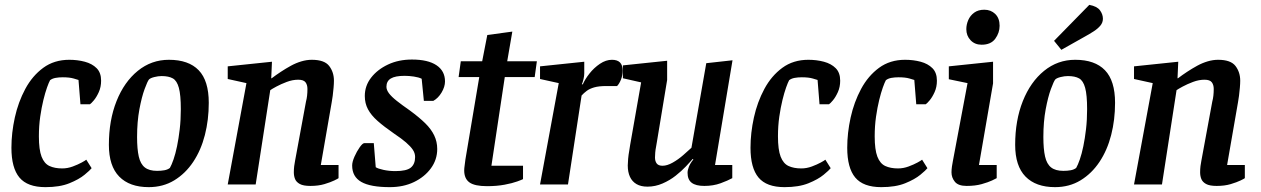

<svg xmlns="http://www.w3.org/2000/svg" viewBox="-20 -759 5188 790"><path d="M167 11Q93 11 60 -28.5Q27 -68 27 -151Q27 -212 41 -275.5Q55 -339 84 -393Q113 -447 158 -480Q203 -513 265 -513Q299 -513 329 -505Q359 -497 377.5 -478.5Q396 -460 396 -427Q396 -401 386.5 -380Q377 -359 366 -346Q355 -333 350 -330H311L303 -430Q300 -431 283 -436Q266 -441 238 -441Q222 -441 208.5 -438.5Q195 -436 186 -429Q181 -420 173.5 -399Q166 -378 158.5 -347.5Q151 -317 145.5 -279Q140 -241 140 -198Q140 -143 151 -114.5Q162 -86 183.5 -76Q205 -66 236 -66Q258 -66 279.5 -74Q301 -82 316.5 -90.5Q332 -99 335 -102L357 -67Q351 -59 328 -40Q305 -21 265.5 -5Q226 11 167 11Z M592 11Q513 11 470.5 -32.5Q428 -76 428 -163Q428 -264 459.5 -343Q491 -422 547 -467.5Q603 -513 675 -513Q756 -513 797.5 -470Q839 -427 839 -336Q839 -266 823 -203.5Q807 -141 775 -93Q743 -45 697 -17Q651 11 592 11ZM626 -56Q643 -56 656.5 -58.5Q670 -61 679 -68Q686 -80 694 -103Q702 -126 708.5 -157.5Q715 -189 719.5 -227.5Q724 -266 724 -310Q724 -368 716 -397.5Q708 -427 691 -436.5Q674 -446 645 -446Q631 -446 615 -442Q599 -438 593 -432Q587 -425 575 -392.5Q563 -360 553.5 -309Q544 -258 544 -195Q544 -146 551 -115Q558 -84 576 -70Q594 -56 626 -56Z M1257 6Q1228 6 1213.5 -2Q1199 -10 1194 -22.5Q1189 -35 1189 -50Q1189 -63 1190.5 -75.5Q1192 -88 1194 -97L1239 -341Q1242 -352 1243.5 -365Q1245 -378 1245 -393Q1245 -410 1237 -420.5Q1229 -431 1207 -431Q1184 -431 1160 -422Q1136 -413 1117.5 -403Q1099 -393 1092 -388L1032 0H917L994 -417L917 -434V-486L1099 -505L1096 -437H1098Q1115 -450 1135.5 -463.5Q1156 -477 1177 -488.5Q1198 -500 1220 -506.5Q1242 -513 1263 -513Q1315 -513 1334.5 -487.5Q1354 -462 1354 -427Q1354 -415 1352.5 -398Q1351 -381 1349 -365Q1347 -349 1345 -339L1300 -80H1373V-26Q1371 -24 1355.5 -16.5Q1340 -9 1315 -1.5Q1290 6 1257 6Z M1584 11Q1504 11 1466.5 -10.5Q1429 -32 1429 -78Q1429 -93 1438.5 -114.5Q1448 -136 1460 -153Q1472 -170 1479 -170H1518L1526 -71Q1535 -65 1558 -60Q1581 -55 1607 -55Q1653 -55 1670.5 -69.5Q1688 -84 1688 -113Q1688 -129 1678.5 -143Q1669 -157 1650.5 -173Q1632 -189 1602 -209Q1560 -238 1533.5 -261.5Q1507 -285 1494 -309.5Q1481 -334 1481 -364Q1481 -406 1507 -439.5Q1533 -473 1576.5 -493.5Q1620 -514 1675 -514Q1741 -514 1776 -490.5Q1811 -467 1811 -424Q1811 -402 1797 -378.5Q1783 -355 1763 -344H1724L1715 -435Q1703 -441 1683 -444Q1663 -447 1645 -447Q1606 -447 1588 -436Q1570 -425 1570 -402Q1570 -389 1580.5 -375Q1591 -361 1612.5 -344Q1634 -327 1667 -304Q1705 -276 1729.5 -252Q1754 -228 1766.5 -202Q1779 -176 1779 -146Q1779 -102 1753 -66.5Q1727 -31 1683.5 -10Q1640 11 1584 11Z M1984 7Q1933 7 1911.5 -8.5Q1890 -24 1890 -58Q1890 -66 1892 -79.5Q1894 -93 1895 -103L1952 -442H1867L1876 -507H1964L1985 -615L2088 -629L2067 -507H2189L2180 -442H2057L2002 -77H2132V-22Q2129 -20 2108.5 -12.5Q2088 -5 2056 1Q2024 7 1984 7Z M2202 0 2279 -417 2202 -434V-486L2384 -505V-457Q2384 -447 2381 -434Q2378 -421 2374 -412H2378Q2387 -433 2405.5 -456.5Q2424 -480 2448.5 -496.5Q2473 -513 2498 -513Q2520 -513 2531 -502Q2542 -491 2542 -468Q2542 -449 2535 -431.5Q2528 -414 2519 -405H2475Q2444 -405 2425 -399.5Q2406 -394 2394 -385Q2382 -376 2373 -366L2317 0Z M2644 9Q2617 9 2599 -1.5Q2581 -12 2572 -31.5Q2563 -51 2563 -78Q2563 -89 2564.5 -105.5Q2566 -122 2569 -138.5Q2572 -155 2573 -164L2618 -420L2543 -437V-490L2725 -509V-430L2683 -176Q2682 -168 2679.5 -155.5Q2677 -143 2676 -131Q2675 -119 2675 -111Q2675 -96 2682 -86.5Q2689 -77 2706 -77Q2725 -77 2748 -90Q2771 -103 2791.5 -121Q2812 -139 2825 -151L2886 -499L2994 -511L2922 -80H2993V-26Q2975 -16 2945 -5Q2915 6 2878 6Q2843 6 2826 -7Q2809 -20 2809 -48Q2809 -59 2814.5 -73Q2820 -87 2833 -103L2830 -105Q2820 -93 2802 -74Q2784 -55 2760 -36Q2736 -17 2706 -4Q2676 9 2644 9Z M3208 11Q3134 11 3101 -28.5Q3068 -68 3068 -151Q3068 -212 3082 -275.5Q3096 -339 3125 -393Q3154 -447 3199 -480Q3244 -513 3306 -513Q3340 -513 3370 -505Q3400 -497 3418.5 -478.5Q3437 -460 3437 -427Q3437 -401 3427.5 -380Q3418 -359 3407 -346Q3396 -333 3391 -330H3352L3344 -430Q3341 -431 3324 -436Q3307 -441 3279 -441Q3263 -441 3249.5 -438.5Q3236 -436 3227 -429Q3222 -420 3214.5 -399Q3207 -378 3199.5 -347.5Q3192 -317 3186.5 -279Q3181 -241 3181 -198Q3181 -143 3192 -114.5Q3203 -86 3224.5 -76Q3246 -66 3277 -66Q3299 -66 3320.5 -74Q3342 -82 3357.5 -90.5Q3373 -99 3376 -102L3398 -67Q3392 -59 3369 -40Q3346 -21 3306.5 -5Q3267 11 3208 11Z M3606 11Q3532 11 3499 -28.5Q3466 -68 3466 -151Q3466 -212 3480 -275.5Q3494 -339 3523 -393Q3552 -447 3597 -480Q3642 -513 3704 -513Q3738 -513 3768 -505Q3798 -497 3816.5 -478.5Q3835 -460 3835 -427Q3835 -401 3825.5 -380Q3816 -359 3805 -346Q3794 -333 3789 -330H3750L3742 -430Q3739 -431 3722 -436Q3705 -441 3677 -441Q3661 -441 3647.5 -438.5Q3634 -436 3625 -429Q3620 -420 3612.5 -399Q3605 -378 3597.5 -347.5Q3590 -317 3584.5 -279Q3579 -241 3579 -198Q3579 -143 3590 -114.5Q3601 -86 3622.5 -76Q3644 -66 3675 -66Q3697 -66 3718.5 -74Q3740 -82 3755.5 -90.5Q3771 -99 3774 -102L3796 -67Q3790 -59 3767 -40Q3744 -21 3704.5 -5Q3665 11 3606 11Z M3957 6Q3923 6 3909 -11Q3895 -28 3895 -50Q3895 -61 3897 -75Q3899 -89 3901 -98L3961 -417L3884 -433V-486L4066 -505V-416L4008 -80H4081V-26Q4078 -24 4062 -16.5Q4046 -9 4019.5 -1.5Q3993 6 3957 6ZM4019 -575Q3991 -575 3973.5 -593.5Q3956 -612 3956 -639Q3956 -658 3964 -676.5Q3972 -695 3988.5 -707Q4005 -719 4030 -719Q4057 -719 4075 -701.5Q4093 -684 4093 -653Q4093 -624 4075 -599.5Q4057 -575 4019 -575Z M4321 11Q4242 11 4199.5 -32.5Q4157 -76 4157 -163Q4157 -264 4188.5 -343Q4220 -422 4276 -467.5Q4332 -513 4404 -513Q4485 -513 4526.5 -470Q4568 -427 4568 -336Q4568 -266 4552 -203.5Q4536 -141 4504 -93Q4472 -45 4426 -17Q4380 11 4321 11ZM4355 -56Q4372 -56 4385.5 -58.5Q4399 -61 4408 -68Q4415 -80 4423 -103Q4431 -126 4437.5 -157.5Q4444 -189 4448.5 -227.5Q4453 -266 4453 -310Q4453 -368 4445 -397.5Q4437 -427 4420 -436.5Q4403 -446 4374 -446Q4360 -446 4344 -442Q4328 -438 4322 -432Q4316 -425 4304 -392.5Q4292 -360 4282.5 -309Q4273 -258 4273 -195Q4273 -146 4280 -115Q4287 -84 4305 -70Q4323 -56 4355 -56ZM4347 -554 4317 -591 4462 -739Q4494 -733 4506 -716.5Q4518 -700 4518 -682Q4518 -666 4507.5 -653.5Q4497 -641 4480 -630Q4463 -619 4443 -608Z M4986 6Q4957 6 4942.5 -2Q4928 -10 4923 -22.5Q4918 -35 4918 -50Q4918 -63 4919.5 -75.5Q4921 -88 4923 -97L4968 -341Q4971 -352 4972.5 -365Q4974 -378 4974 -393Q4974 -410 4966 -420.5Q4958 -431 4936 -431Q4913 -431 4889 -422Q4865 -413 4846.5 -403Q4828 -393 4821 -388L4761 0H4646L4723 -417L4646 -434V-486L4828 -505L4825 -437H4827Q4844 -450 4864.5 -463.5Q4885 -477 4906 -488.5Q4927 -500 4949 -506.5Q4971 -513 4992 -513Q5044 -513 5063.5 -487.5Q5083 -462 5083 -427Q5083 -415 5081.5 -398Q5080 -381 5078 -365Q5076 -349 5074 -339L5029 -80H5102V-26Q5100 -24 5084.5 -16.5Q5069 -9 5044 -1.5Q5019 6 4986 6Z"/></svg>

Font: Faustina SemiBold
Style: Italic
Weight: 600
Italic angle: -8°
Designer: Alfonso Garcia
Foundry: http://www.omnibus-type.com
Version: Version 1.200